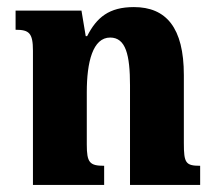

<svg xmlns="http://www.w3.org/2000/svg" viewBox="-20 -522 608 542"><path d="M545 -54C504 -54 499 -62 499 -118V-310C499 -444 449 -502 358 -502C288 -502 253 -473 226 -420H222L210 -492H24V-438C62 -438 73 -429 73 -379V0H274V-54C233 -54 225 -63 225 -114V-262C225 -347 242 -416 291 -416C335 -416 347 -367 347 -281V0H545Z"/></svg>

Font: Noto Serif Armenian Condensed Extra
Style: Regular
Weight: 800
Width: 3
Designer: Monotype Design Team
Foundry: Monotype Imaging Inc.
Version: Version 1.901